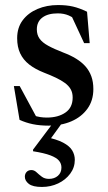

<svg xmlns="http://www.w3.org/2000/svg" viewBox="-20 -487 428 761"><path d="M210 -467Q243.5 -467 269.2 -461Q295 -455 325 -440.5L335.5 -316H313.5L255 -442L293 -399Q271.5 -417.5 252.2 -425.8Q233 -434 209 -434Q170 -434 148 -417.5Q126 -401 126 -370.5Q126 -349 136.8 -333.8Q147.5 -318.5 170.8 -305.8Q194 -293 231.5 -278.5Q259.5 -268 281.5 -254.5Q303.5 -241 318.8 -223.8Q334 -206.5 342 -184.5Q350 -162.5 350 -134Q350 -88.5 326.5 -56Q303 -23.5 263 -6.2Q223 11 173 11Q138 11 110.2 5.2Q82.5 -0.5 57.5 -12L35 -146H58L132.5 -8L81.5 -43.5Q98.5 -35 112.2 -30Q126 -25 139.2 -23Q152.5 -21 165.5 -21Q210.5 -21 239.2 -40.8Q268 -60.5 268 -100.5Q268 -119.5 260.2 -133.2Q252.5 -147 237.5 -158Q222.5 -169 201.5 -179Q180.5 -189 154.5 -199Q119 -213 95.5 -231.5Q72 -250 60 -275.5Q48 -301 48 -335.5Q48 -377.5 70 -406.8Q92 -436 128.8 -451.5Q165.5 -467 210 -467ZM146 254Q110 254 94.2 241.8Q78.5 229.5 78.5 213.5Q78.5 202 85.5 194.5Q92.5 187 104.5 187Q115.5 187 124.8 195.8Q134 204.5 145.5 213.2Q157 222 174 222Q195.5 222 209.5 209.8Q223.5 197.5 223.5 177Q223.5 161.5 213.8 149.8Q204 138 179.8 128.8Q155.5 119.5 111 112.5V106L206.5 -21H241.5L152 102.5L157 55Q204 64.5 230 78.2Q256 92 266.2 109.2Q276.5 126.5 276.5 146.5Q276.5 177 258.2 201.5Q240 226 210.5 240Q181 254 146 254Z"/></svg>

Font: Newsreader 36pt Medium
Style: Regular
Weight: 500
Designer: Hugues Gentile
Foundry: Production Type
Version: Version 1.003